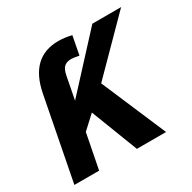

<svg xmlns="http://www.w3.org/2000/svg" viewBox="-150 -818 967 968"><g transform="rotate(-30 333.5 -334.5)"><path d="M378.9 0 273.9 -272 198.7 -202.6 159.2 0H15.1L107.9 -478.5Q145 -668.9 307.1 -668.9Q342.8 -668.9 383.8 -659.2L363.3 -551.8Q331.5 -558.1 317.9 -558.1Q293 -558.1 277.8 -545.4Q262.7 -532.7 255.9 -497.6L230.5 -366.2L500 -658.7H667.5L388.2 -376L548.8 0Z"/></g></svg>

Font: Cousine
Style: Bold Italic
Weight: 700
Italic angle: -12°
Monospace: yes
Designer: Steve Matteson
Foundry: Ascender Corporation
Version: Version 1.20